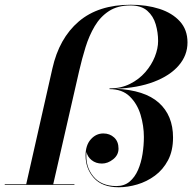

<svg xmlns="http://www.w3.org/2000/svg" viewBox="-45 -780 811 810"><path d="M-25 -3H65.6L176 -491Q204.5 -618.5 287.1 -689.2Q369.8 -760 507 -760Q573.5 -760 627.7 -742.6Q681.9 -725.1 713.9 -689.8Q746 -654.5 746 -601Q746 -546.5 708.9 -503.6Q671.9 -460.6 603.9 -434.8Q535.9 -408.9 442.8 -405.5Q565.4 -400.2 625.2 -346.5Q685 -292.8 685 -200Q685 -143.8 663.8 -103.8Q642.6 -63.9 608.4 -38.8Q574.1 -13.6 534 -1.8Q493.9 10 456 10Q386.2 10 351.1 -29.2Q316 -68.5 316 -124Q316 -167.5 338.1 -192.2Q360.2 -217 391 -217Q418 -217 436.5 -200Q455 -183 455 -153Q455 -126 432.4 -108Q409.8 -90 385 -90Q359.5 -90 341.6 -104.4Q323.8 -118.8 320 -139Q314 -79 347.8 -37Q381.5 5 446 5Q479.4 5 501.8 -13.8Q524.1 -32.6 537.4 -63.3Q550.6 -94 556.3 -130.4Q562 -166.8 562 -202Q562 -249 548.1 -295.6Q534.1 -342.1 502.3 -373.1Q470.5 -404 417 -404V-407Q465.4 -407 503.4 -426.1Q541.4 -445.1 567.9 -475.5Q594.4 -505.9 608.2 -540.7Q622 -575.5 622 -607Q622 -643 611.9 -677.5Q601.9 -712 576.4 -734.5Q551 -757 505 -757Q451 -757 414.6 -733.2Q378.2 -709.5 354.6 -669.6Q331 -629.8 315.8 -580.7Q300.6 -531.6 289 -481L179.6 -3H269V0H-25Z"/></svg>

Font: Bodoni* 72 Medium
Style: Italic
Weight: 500
Italic angle: -13°
Version: Version 1.002; ttfautohint (v0.97) -l 8 -r 50 -G 200 -x 14 -